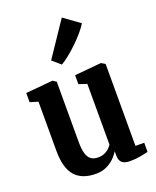

<svg xmlns="http://www.w3.org/2000/svg" viewBox="-161 -975 879 1080"><g transform="rotate(-20 278.0 -435.0)"><path d="M428 9.5Q395.5 9.5 380.5 -4.2Q365.5 -18 365.5 -46V-72.5Q352.5 -51 332.5 -32Q312.5 -13 285.5 -1Q258.5 11 225 11Q141 11 99.5 -36.5Q58 -84 58 -188V-481L10 -495.5V-550.5L171 -565H172.5L193 -551.5V-190Q193 -147.5 200.8 -121.2Q208.5 -95 225 -83.2Q241.5 -71.5 267.5 -71.5Q287.5 -71.5 303 -77.8Q318.5 -84 330.2 -94.2Q342 -104.5 350.5 -117.5V-481L302.5 -497V-550.5L459 -565H462.5L485.5 -551.5V-61L538 -60.5L537.5 -5.5Q520.5 -1.5 491.2 4Q462 9.5 428 9.5ZM253 -632.5 204 -674.5 343 -881 438.5 -812Q425.5 -790.5 402.8 -764Q380 -737.5 353 -711.5Q326 -685.5 300 -664.8Q274 -644 254 -632.5Z"/></g></svg>

Font: Merriweather 24pt SemiCondensed
Style: Bold
Weight: 700
Width: 4
Designer: Eben Sorkin
Foundry: Eben Sorkin
Version: Version 2.100